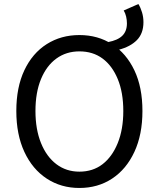

<svg xmlns="http://www.w3.org/2000/svg" viewBox="-20 -920 782 953"><path d="M569 -673 516 -711Q564 -720 587 -742.5Q610 -765 610 -804Q610 -821 606 -838Q602 -855 594 -868L667 -900Q678 -882 685 -858.5Q692 -835 692 -810Q692 -754 659.5 -721Q627 -688 569 -673ZM374 13Q283 13 212 -33.5Q141 -80 101 -166Q61 -252 61 -369Q61 -487 101 -571.5Q141 -656 212 -701Q283 -746 374 -746Q466 -746 536.5 -700.5Q607 -655 647 -571Q687 -487 687 -369Q687 -252 647 -166Q607 -80 536.5 -33.5Q466 13 374 13ZM374 -68Q441 -68 489 -105Q537 -142 564.5 -210Q592 -278 592 -369Q592 -461 564.5 -527.5Q537 -594 489 -629.5Q441 -665 374 -665Q309 -665 260 -629.5Q211 -594 183.5 -527.5Q156 -461 156 -369Q156 -278 183.5 -210Q211 -142 260 -105Q309 -68 374 -68Z"/></svg>

Font: Noto Sans KR
Style: Regular
Weight: 400
Designer: Ryoko NISHIZUKA  (kana, bopomofo & ideographs); Paul D. Hunt (Latin, Greek & Cyrillic); Sandoll Communications , Soo-you
Foundry: Adobe
Version: Version 2.004-H2;hotconv 1.0.118;makeotfexe 2.5.65603